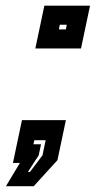

<svg xmlns="http://www.w3.org/2000/svg" viewBox="-46 -560 344 660"><path d="M-25.5 80 22.5 0H-1.5L29.5 -147H180.5L151.5 -9.5L70 80ZM50 31H57L100 -26L111 -78H72L69 -64H95L87 -26ZM75.5 -393.5 106.5 -540.5H263.5L232.5 -393.5ZM156.5 -459H180.5L183.5 -475H159.5Z"/></svg>

Font: Tourney
Style: Bold Italic
Weight: 700
Italic angle: -12°
Version: Version 1.015